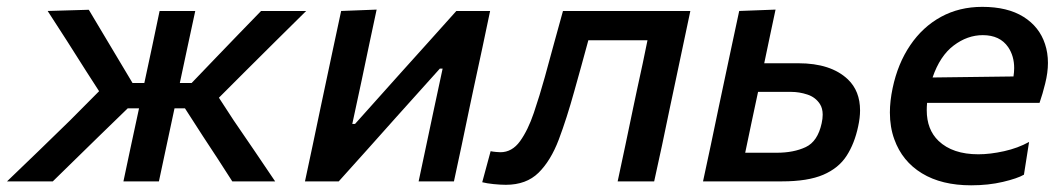

<svg xmlns="http://www.w3.org/2000/svg" viewBox="-58 -529 3102 560"><path d="M-37.5 0Q9 -44.5 55 -89Q100.5 -133.5 146.5 -178L231 -263L193 -322Q165 -366 137.5 -409.5Q109.5 -452.5 81 -497L201 -500.5Q221.5 -466 242.5 -431Q263.5 -396 284 -361.5L328.5 -287H363Q375 -343 385.8 -393.5Q396.5 -444 407.5 -497H511.5Q500 -443 489 -392.5Q478 -341.5 466.5 -287H501L572 -361Q605 -395 638 -429.5Q671 -463.5 703.5 -497H835Q790.5 -453 746.5 -409.5Q702.5 -365.5 658.5 -322L580.5 -244L623.5 -178Q653.5 -134 684 -89.5Q714 -44.5 744.5 0H619.5Q598 -33.5 577 -66Q555.5 -98.5 534 -131.5L481.5 -213H451L448 -199Q436.5 -145.5 426.5 -98.5Q416.5 -51 405.5 0H302Q312.5 -51 322.8 -98.2Q333 -145.5 344.5 -199L347.5 -213H314.5L230 -131Q196.5 -98 163 -65.5Q129.5 -33 96 0Z M831.5 0Q843 -55 854 -105.5Q864.5 -156 877.5 -217.5L888 -267Q903 -336.5 914 -389.5Q925 -442.5 937 -497L1040.5 -501Q1029.5 -450.5 1019.5 -402.5Q1009.5 -354.5 996.5 -293L969.5 -167.5H977.5L1109.5 -315Q1149 -359 1190.5 -405Q1232 -451 1273 -497H1371.5Q1360 -442 1349 -390Q1338 -338 1322.5 -267L1312 -217.5Q1299 -156 1288.5 -105Q1277.5 -54 1266 0H1163Q1174 -52 1184 -99Q1194 -146 1206 -203L1233 -329H1225L1097 -186.5Q1056 -140.5 1014 -93.5Q972 -46.5 930 0Z M1417.5 10Q1402 10 1382 8Q1362 6 1348.5 2.5L1373 -88Q1380.5 -86.5 1388.8 -85.8Q1397 -85 1401.5 -85Q1435.5 -85 1458.8 -117.2Q1482 -149.5 1499 -199.8Q1516 -250 1531 -304Q1544.5 -353.5 1558 -402.8Q1571.5 -452 1584 -497H1955.5Q1944 -443 1933 -390.5Q1922 -337.5 1907 -267.5L1896.5 -218Q1883.5 -156.5 1873 -105.5Q1862 -54.5 1850 0H1743.5Q1755 -54.5 1766 -105.5Q1776.5 -156.5 1789.5 -218L1800 -267.5Q1809.5 -310.5 1816.8 -345Q1824 -379.5 1830.5 -411.5H1658Q1647.5 -374 1637.5 -336.5Q1627 -298.5 1617 -263Q1595 -183.5 1571.8 -122Q1548.5 -60.5 1512.8 -25.2Q1477 10 1417.5 10Z M1992.5 0Q2004 -53.5 2015 -105Q2025.5 -156 2038.5 -217.5L2049 -267Q2064 -336.5 2075 -389.5Q2086 -442 2098 -497L2204 -501Q2195.5 -461 2187.5 -423.2Q2179.5 -385.5 2171 -344.5H2270.5Q2365.5 -344.5 2415 -297.5Q2450.5 -263.5 2450.5 -207Q2450.5 -185.5 2445 -160.5Q2434.5 -110.5 2411.2 -74.5Q2388 -38.5 2343 -19.2Q2298 0 2223 0ZM2115.5 -83.5H2207.5Q2257 -83.5 2292 -100Q2327 -116.5 2338.5 -169.5Q2341.5 -183 2341.5 -194.5Q2341.5 -213 2333.5 -225.5Q2320.5 -245.5 2297 -253.2Q2273.5 -261 2250 -261H2153Q2143 -214 2134.2 -172.8Q2125.5 -131.5 2115.5 -83.5Z M2774.5 11.5Q2688.5 11.5 2631 -23.5Q2573.5 -58.5 2550.5 -122.5Q2537.5 -158 2537.5 -201Q2537.5 -234 2545.5 -272Q2560.5 -343.5 2596.8 -397Q2633 -450.5 2686.5 -479.8Q2740 -509 2807 -509Q2880.5 -509 2927 -480Q2973.5 -451 2990 -400.5Q2998.5 -375 2998.5 -345.5Q2998.5 -317.5 2990.5 -285.5Q2983.5 -256.5 2974 -229H2646Q2645 -218 2645 -207.5Q2645 -151 2679.5 -118Q2720.5 -79 2795.5 -79Q2830 -79 2870.5 -88Q2911 -97 2943.5 -115L2928.5 -19.5Q2909.5 -8.5 2867.2 1.5Q2825 11.5 2774.5 11.5ZM2808.5 -426.5Q2763.5 -426.5 2723.5 -396.2Q2683.5 -366 2662 -303L2898 -306Q2900 -319 2900 -330.5Q2900 -365.5 2882.5 -391.5Q2858.5 -426.5 2808.5 -426.5Z"/></svg>

Font: Heraclito Medium
Style: Italic
Weight: 500
Italic angle: -12°
Designer: Kostas Bartsokas (font) & Cristiano Sobral (main changes)
Foundry: Kostas Bartsokas (font) & Cristiano Sobral (main changes)
Version: Version 1.00;July 8, 2020;FontCreator 13.0.0.2655 64-bit